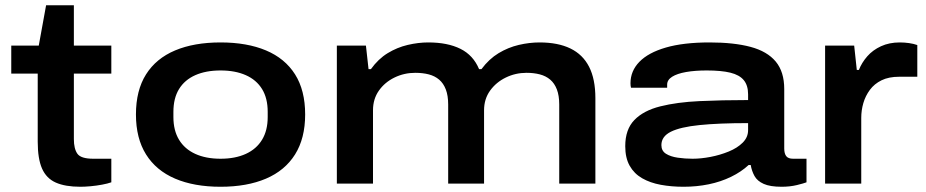

<svg xmlns="http://www.w3.org/2000/svg" viewBox="-20 -701 3537 733"><path d="M287 12Q229 12 193 -4Q157 -20 140.5 -57.5Q124 -95 124 -160V-420H23V-527H128L156 -681H262V-527H405V-420H262V-170Q262 -133 275.5 -114Q289 -95 336 -95H405V-5Q391 0 369.5 4Q348 8 326 10Q304 12 287 12Z M822 12Q721 12 648.5 -19Q576 -50 537.5 -111.5Q499 -173 499 -264Q499 -356 537.5 -417Q576 -478 648.5 -508.5Q721 -539 822 -539Q923 -539 995.5 -508.5Q1068 -478 1106.5 -417Q1145 -356 1145 -264Q1145 -173 1106.5 -111.5Q1068 -50 995.5 -19Q923 12 822 12ZM822 -95Q878 -95 918.5 -113.5Q959 -132 980.5 -167.5Q1002 -203 1002 -254V-274Q1002 -326 980.5 -361Q959 -396 918.5 -414Q878 -432 822 -432Q766 -432 725.5 -414Q685 -396 663.5 -361Q642 -326 642 -274V-254Q642 -203 663.5 -167.5Q685 -132 725.5 -113.5Q766 -95 822 -95Z M1266 0V-527H1377L1387 -437H1396Q1424 -476 1460 -498Q1496 -520 1536.5 -529.5Q1577 -539 1615 -539Q1689 -539 1738 -514.5Q1787 -490 1809 -437H1818Q1847 -476 1883.5 -498Q1920 -520 1960.5 -529.5Q2001 -539 2040 -539Q2110 -539 2157.5 -516Q2205 -493 2229 -446Q2253 -399 2253 -326V0H2115V-302Q2115 -336 2106 -359.5Q2097 -383 2080.5 -397Q2064 -411 2041 -417Q2018 -423 1990 -423Q1948 -423 1911 -405Q1874 -387 1851 -355Q1828 -323 1828 -280V0H1691V-302Q1691 -336 1682 -359.5Q1673 -383 1656.5 -397Q1640 -411 1617 -417Q1594 -423 1565 -423Q1523 -423 1486 -405Q1449 -387 1426.5 -355Q1404 -323 1404 -280V0Z M2590 12Q2543 12 2502.5 4.5Q2462 -3 2431.5 -20.5Q2401 -38 2384 -68Q2367 -98 2367 -143Q2367 -207 2402 -243Q2437 -279 2501 -295Q2565 -311 2650.5 -315Q2736 -319 2836 -319V-341Q2836 -375 2819.5 -395Q2803 -415 2768.5 -423.5Q2734 -432 2678 -432Q2633 -432 2599 -426Q2565 -420 2546 -408Q2527 -396 2527 -378V-366H2389Q2388 -370 2387.5 -374Q2387 -378 2387 -383Q2387 -430 2421 -465Q2455 -500 2522 -519.5Q2589 -539 2689 -539Q2782 -539 2845.5 -522Q2909 -505 2941.5 -466Q2974 -427 2974 -361V-134Q2974 -115 2981.5 -105Q2989 -95 3008 -95H3059V-5Q3049 -1 3022.5 5.5Q2996 12 2964 12Q2920 12 2895.5 1Q2871 -10 2860.5 -29Q2850 -48 2846 -71H2838Q2810 -45 2771 -26Q2732 -7 2686 2.5Q2640 12 2590 12ZM2624 -95Q2656 -95 2692.5 -102Q2729 -109 2762 -122.5Q2795 -136 2815.5 -156.5Q2836 -177 2836 -204V-231Q2724 -231 2650.5 -223.5Q2577 -216 2541 -198Q2505 -180 2505 -147Q2505 -125 2522.5 -114Q2540 -103 2567.5 -99Q2595 -95 2624 -95Z M3130 0V-527H3241L3251 -434H3259Q3270 -462 3291 -486Q3312 -510 3343.5 -524.5Q3375 -539 3415 -539Q3433 -539 3450.5 -536.5Q3468 -534 3482 -529V-408H3413Q3373 -408 3345.5 -394.5Q3318 -381 3301 -358Q3284 -335 3276 -307.5Q3268 -280 3268 -251V0Z"/></svg>

Font: Archivo SemiBold Expanded SemiBold
Style: Regular
Weight: 600
Width: 7
Version: Version 2.001